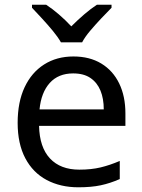

<svg xmlns="http://www.w3.org/2000/svg" viewBox="-20 -786 604 816"><path d="M292 -546Q361 -546 410.5 -516Q460 -486 486.5 -431.5Q513 -377 513 -304V-251H146Q148 -160 192.5 -112.5Q237 -65 317 -65Q368 -65 407.5 -74.5Q447 -84 489 -102V-25Q448 -7 408 1.5Q368 10 313 10Q237 10 178.5 -21Q120 -52 87.5 -113.5Q55 -175 55 -264Q55 -352 84.5 -415Q114 -478 167.5 -512Q221 -546 292 -546ZM291 -474Q228 -474 191.5 -433.5Q155 -393 148 -321H421Q421 -367 407 -401Q393 -435 364.5 -454.5Q336 -474 291 -474ZM239 -606Q226 -629 204 -655.5Q182 -682 158 -708Q134 -734 116 -753V-766H176Q202 -749 230 -725Q258 -701 283 -674Q310 -701 338 -725Q366 -749 392 -766H454V-753Q435 -734 410.5 -708Q386 -682 363.5 -655.5Q341 -629 329 -606Z"/></svg>

Font: Noto Sans Telugu
Style: Regular
Weight: 400
Designer: Jelle Bosma - Monotype Design Team
Foundry: Monotype Imaging Inc.
Version: Version 2.003